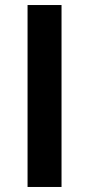

<svg xmlns="http://www.w3.org/2000/svg" viewBox="-20 -743 354 763"><path d="M224.5 0H89.5V-723H224.5Z"/></svg>

Font: LatoHex
Style: Bold
Weight: 700
Designer: Lukasz Dziedzic
Foundry: tyPoland Lukasz Dziedzic
Version: Version 1.104; Western+Polish opensource